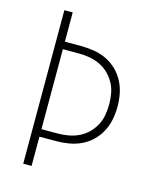

<svg xmlns="http://www.w3.org/2000/svg" viewBox="-111 -812 722 888"><g transform="rotate(15 250.0 -367.5)"><path d="M86 0V-735H126V-595H203Q234 -595 265 -590Q296 -585 324 -572Q352 -559 375 -537Q398 -515 412.5 -487.5Q427 -460 433 -429.5Q439 -399 439 -368Q439 -336 433 -305.5Q427 -275 412.5 -247.5Q398 -220 375 -198Q352 -176 324 -163Q296 -150 265 -145Q234 -140 203 -140H126V0ZM126 -176H203Q229 -176 254.5 -180.5Q280 -185 303.5 -196Q327 -207 346 -225.5Q365 -244 377.5 -267Q390 -290 394.5 -316Q399 -342 399 -368Q399 -393 394.5 -419Q390 -445 377.5 -468Q365 -491 346 -509.5Q327 -528 303.5 -539Q280 -550 254.5 -554.5Q229 -559 203 -559H126Z"/></g></svg>

Font: Iosevka SS04 Extralight
Style: Regular
Weight: 200
Monospace: yes
Designer: Belleve Invis
Foundry: Belleve Invis
Version: Version 19.0.0; ttfautohint (v1.8.4)